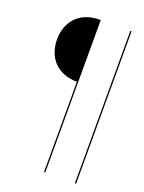

<svg xmlns="http://www.w3.org/2000/svg" viewBox="-139 -766 649 863"><g transform="rotate(20 185.5 -334.5)"><path d="M183.4 -699H189.4V30H183.4V-402Q149.4 -402 121.9 -412.5Q94.4 -423 74.9 -442.5Q55.4 -462 44.9 -489.5Q34.4 -517 34.4 -551Q34.4 -584 44.9 -611.5Q55.4 -639 74.9 -658.5Q94.4 -678 121.9 -688.5Q149.4 -699 183.4 -699ZM330.9 -699H336.9V30H330.9Z"/></g></svg>

Font: Moniqa Black
Style: Regular
Weight: 900
Designer: Rajesh Rajput
Foundry: Rajesh Rajput
Version: Version 1.000